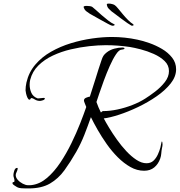

<svg xmlns="http://www.w3.org/2000/svg" viewBox="-20 -922 1006 1075"><path d="M126 133Q115 133 100 132Q85 131 76 126Q72 123 61 116.5Q50 110 50 104Q50 97 55.5 97.5Q61 98 61 90Q61 82 58 74Q55 66 55 58Q55 49 60 33.5Q65 18 76 18Q79 18 79 21Q79 29 73.5 40Q68 51 68 58Q68 72 79.5 85Q91 98 107.5 106.5Q124 115 137 115Q142 115 148 115Q154 115 159 114Q204 108 244 73.5Q284 39 318 -12Q352 -63 380 -120.5Q408 -178 429 -231.5Q450 -285 463 -323Q461 -328 455.5 -341.5Q450 -355 450 -359Q450 -370 462.5 -375Q475 -380 483 -381Q500 -432 515.5 -483Q531 -534 548 -584Q553 -600 559 -609.5Q565 -619 578 -629Q596 -643 620 -649.5Q644 -656 666 -656Q668 -656 672.5 -655Q677 -654 677 -651Q677 -647 670 -645.5Q663 -644 661 -644Q647 -644 629.5 -618Q612 -592 594.5 -552.5Q577 -513 561.5 -471Q546 -429 535 -396Q524 -363 520 -351Q525 -336 531.5 -321Q538 -306 545 -292Q547 -294 550.5 -297Q554 -300 557 -300Q595 -300 637.5 -309Q680 -318 721 -334Q762 -350 793 -370Q817 -385 848.5 -409Q880 -433 903 -462.5Q926 -492 926 -524Q926 -557 901.5 -580.5Q877 -604 841 -620Q805 -636 768.5 -645.5Q732 -655 707 -659Q673 -664 639.5 -666.5Q606 -669 572 -669Q531 -669 480 -663.5Q429 -658 376 -645.5Q323 -633 276 -611Q229 -589 195 -555.5Q161 -522 149 -475Q146 -462 146 -448Q146 -423 156 -401.5Q166 -380 191 -371H194Q202 -371 209.5 -372.5Q217 -374 224 -374Q225 -374 228 -373.5Q231 -373 231 -371Q231 -364 220 -360.5Q209 -357 204 -357Q187 -357 175 -365Q163 -373 156 -373Q155 -373 154 -372.5Q153 -372 153 -372Q151 -370 150 -367Q149 -364 145 -364Q139 -364 134 -374.5Q129 -385 126 -398Q123 -411 123 -416Q123 -437 128 -460Q141 -517 177.5 -560Q214 -603 266 -632.5Q318 -662 377 -680Q436 -698 495.5 -706.5Q555 -715 606 -715Q679 -715 749 -700Q779 -694 816 -681Q853 -668 887 -648Q921 -628 943.5 -599.5Q966 -571 966 -534Q966 -493 935.5 -454.5Q905 -416 856.5 -382.5Q808 -349 752.5 -322.5Q697 -296 646 -279.5Q595 -263 561 -259Q572 -238 591 -206.5Q610 -175 634.5 -140.5Q659 -106 687 -76Q715 -46 744 -27Q773 -8 800 -8Q824 -8 839 -22Q854 -36 863.5 -56.5Q873 -77 878 -96Q880 -104 881.5 -113Q883 -122 885 -129H887Q889 -129 889 -124Q890 -120 890 -114Q890 -104 887 -93Q884 -78 883 -63Q882 -48 877 -34Q866 -3 843.5 15.5Q821 34 787 34Q747 34 710 13Q673 -8 639.5 -41.5Q606 -75 577.5 -115.5Q549 -156 526.5 -195.5Q504 -235 489 -266Q472 -217 452.5 -167.5Q433 -118 407 -72Q375 -16 341 31Q307 78 260 105.5Q213 133 140 133ZM720 -778Q715 -778 712 -781Q709 -782 693 -793Q677 -804 657 -819Q637 -834 622 -845.5Q607 -857 605 -858Q585 -875 581.5 -884Q578 -893 578 -898Q579 -902 589 -902Q598 -902 609 -899Q620 -896 624 -892Q630 -888 641.5 -874Q653 -860 667.5 -842.5Q682 -825 697.5 -809.5Q713 -794 725 -787Q728 -784 728 -783Q728 -778 720 -778ZM605 -779Q602 -779 583.5 -789Q565 -799 542.5 -811.5Q520 -824 502.5 -834Q485 -844 483 -845Q459 -860 454 -869Q449 -878 448 -883Q448 -889 466 -889Q475 -889 484 -887.5Q493 -886 497 -883Q503 -879 517 -866Q531 -853 549.5 -837Q568 -821 586 -807Q604 -793 618 -787Q622 -786 622 -783Q622 -780 616 -778.5Q610 -777 605 -779Z"/></svg>

Font: Beau Rivage
Style: Regular
Weight: 400
Designer: Robert E. Leuschke
Foundry: Robert E. Leuschke
Version: Version 1.010; ttfautohint (v1.8.3)